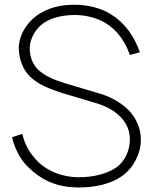

<svg xmlns="http://www.w3.org/2000/svg" viewBox="-20 -786 654 821"><path d="M578.1 -562.5C554.2 -631.2 513.5 -688.5 454.2 -725C411.5 -752.1 354.2 -765.6 300 -765.6C252.1 -765.6 203.1 -758.3 159.4 -733.3C103.1 -703.1 60.4 -641.7 60.4 -580.2C60.4 -538.5 76 -489.6 109.4 -457.3C150 -419.8 199 -404.2 244.8 -388.5L381.2 -347.9C426 -335.4 465.6 -316.7 494.8 -286.5C520.8 -260.4 535.4 -227.1 535.4 -190.6C535.4 -145.8 516.7 -97.9 477.1 -69.8C437.5 -41.7 375 -28.1 318.8 -28.1C241.7 -28.1 172.9 -58.3 131.2 -106.3C95.8 -146.9 84.4 -178.1 75 -213.5L31.3 -199C40.6 -160.4 61.5 -111.5 93.8 -78.1C156.2 -14.6 222.9 15.6 317.7 15.6C383.3 15.6 454.2 2.1 503.1 -34.4C551 -68.8 582.3 -129.2 582.3 -188.5C583.3 -236.5 560.4 -285.4 527.1 -317.7C489.6 -354.2 440.6 -377.1 393.8 -389.6L257.3 -430.2C213.5 -443.8 169.8 -461.5 141.7 -489.6C118.8 -512.5 107.3 -544.8 107.3 -578.1C107.3 -626 137.5 -672.9 180.2 -695.8C215.6 -714.6 258.3 -721.9 301 -721.9C345.8 -721.9 395.8 -709.4 431.3 -687.5C481.3 -657.3 515.6 -607.3 535.4 -551Z"/></svg>

Font: Manrope Thin
Style: Regular
Weight: 100
Width: 4
Designer: Michael Sharanda
Foundry: Michael Sharanda
Version: Version 2.000;PS 002.000;hotconv 1.0.88;makeotf.lib2.5.64775